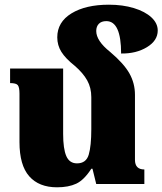

<svg xmlns="http://www.w3.org/2000/svg" viewBox="-20 -784 692 818"><path d="M595 -62V0H390L374 -65H369Q338 -17 305 -1.5Q272 14 223 14Q146 14 104.5 -33Q63 -80 63 -179V-385Q63 -412 56 -421Q49 -430 23 -430V-492H249V-214Q249 -150 262.5 -119Q276 -88 308 -88Q347 -88 358 -125Q369 -162 369 -234V-370Q369 -410 351.5 -441.5Q334 -473 298 -504Q259 -535 241.5 -563Q224 -591 224 -625Q224 -690 284.5 -727Q345 -764 444 -764Q503 -764 550.5 -749.5Q598 -735 625 -710Q652 -685 652 -654Q652 -611 606 -583Q560 -555 496 -556Q496 -694 433 -694Q412 -694 401 -682.5Q390 -671 390 -652Q390 -610 449 -563Q508 -513 531.5 -471Q555 -429 555 -380V-103Q555 -62 595 -62Z"/></svg>

Font: Noto Serif Armenian Black
Style: Regular
Weight: 900
Designer: Monotype Design team
Foundry: Monotype Imaging Inc.
Version: Version 1.000